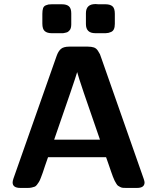

<svg xmlns="http://www.w3.org/2000/svg" viewBox="-20 -923 773 943"><path d="M42 -27Q42 -34 46 -46L258 -648Q266 -671 279 -682.5Q292 -694 321 -694H411Q429 -694 441 -690Q453 -686 461 -673.5Q469 -661 471 -656.5Q473 -652 479 -634L686 -44Q690 -32 690 -27Q690 0 653 0H600Q591 0 584 -0.5Q577 -1 570.5 -4.5Q564 -8 560 -10.5Q556 -13 551 -21.5Q546 -30 543 -35.5Q540 -41 534.5 -55.5Q529 -70 525.5 -80.5Q522 -91 514.5 -112.5Q507 -134 501 -151H216Q209 -133 201.5 -109.5Q194 -86 190 -75Q186 -64 180.5 -49.5Q175 -35 171 -29Q167 -23 161.5 -15.5Q156 -8 150 -6Q144 -4 136 -2Q128 0 117 0H80Q42 0 42 -27ZM188 -807V-855Q188 -872 191.5 -882.5Q195 -893 205.5 -897Q216 -901 218 -901Q220 -901 234 -902H284Q307 -902 318.5 -892Q330 -882 330 -857V-803Q330 -794 328 -786.5Q326 -779 322.5 -775Q319 -771 315.5 -768Q312 -765 306.5 -763.5Q301 -762 298 -761.5Q295 -761 290 -760H285H233Q212 -760 200 -770Q188 -780 188 -807ZM246 -237H471Q369 -529 359 -569Q349 -533 246 -237ZM402 -805V-858Q402 -903 449 -903Q452 -903 457 -902.5Q462 -902 464 -902H498Q521 -902 532.5 -892Q544 -882 544 -855V-806Q544 -790 539.5 -780Q535 -770 525.5 -766Q516 -762 512.5 -761.5Q509 -761 499 -760H448Q402 -760 402 -805Z"/></svg>

Font: CMU Sans Serif
Style: Bold
Weight: 700
Version: Version 0.7.0